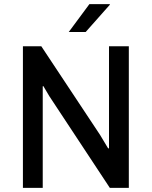

<svg xmlns="http://www.w3.org/2000/svg" viewBox="-20 -910 734 930"><path d="M91 0V-686H180L465 -256L504 -191L508 -192V-686H604V0H512L219 -444L190 -493L187 -492V0ZM313 -755 413 -890H512V-887L395 -755Z"/></svg>

Font: Chivo Medium
Style: Regular
Weight: 400
Version: Version 2.002